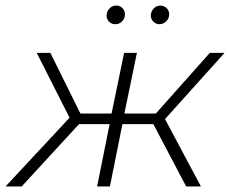

<svg xmlns="http://www.w3.org/2000/svg" viewBox="-48 -670 827 690"><path d="M545 -242 674 0H621L503 -224H392L347 0H301L346 -224H236L30 0H-28L202 -247L84 -480H133L241 -262H353L398 -480H444L399 -262H512L706 -480H759ZM335 -614Q335 -628 345 -639Q355 -650 370 -650Q383 -650 392 -641Q401 -632 401 -619Q401 -604 391 -593.5Q381 -583 366 -583Q353 -583 344 -592Q335 -601 335 -614ZM494 -614Q494 -628 504 -639Q514 -650 528 -650Q541 -650 550.5 -641Q560 -632 560 -619Q560 -604 549.5 -593.5Q539 -583 525 -583Q513 -583 503.5 -592Q494 -601 494 -614Z"/></svg>

Font: Montserrat Ace
Style: Light Italic
Weight: 300
Italic angle: -11.3°
Designer: Julieta Ulanovsky
Foundry: Julieta Ulanovsky
Version: Version 1